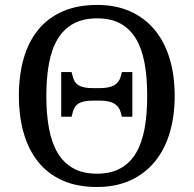

<svg xmlns="http://www.w3.org/2000/svg" viewBox="-20 -745 782 775"><path d="M269 -454.1 273.9 -435.1Q276.9 -424.3 282 -415.8Q287.1 -407.2 296.1 -401.4Q305.2 -395.5 319.8 -392.3Q334.5 -389.2 356.9 -389.2H381.8Q421.9 -389.2 441.7 -401.6Q461.4 -414.1 466.8 -435.1L472.2 -454.1H514.2V-273.9H472.2L466.8 -293Q461.4 -314 441.7 -326.4Q421.9 -338.9 381.8 -338.9H356.9Q334.5 -338.9 319.8 -335.7Q305.2 -332.5 296.1 -326.7Q287.1 -320.8 282 -312.3Q276.9 -303.7 273.9 -293L269 -273.9H227.1V-454.1ZM685.1 -357.9Q685.1 -275.4 664.6 -207.5Q644 -139.6 604 -91.3Q564 -43 505.4 -16.6Q446.8 9.8 371.1 9.8Q291.5 9.8 232.4 -16.6Q173.3 -43 134.3 -91.3Q95.2 -139.6 75.7 -207.8Q56.2 -275.9 56.2 -358.9Q56.2 -441.9 75.7 -509.5Q95.2 -577.1 134.3 -625Q173.3 -672.9 232.9 -699Q292.5 -725.1 372.1 -725.1Q447.8 -725.1 505.9 -699Q564 -672.9 604 -624.8Q644 -576.7 664.6 -509Q685.1 -441.4 685.1 -357.9ZM167 -357.9Q167 -283.7 178 -225.3Q189 -167 213.4 -126.7Q237.8 -86.4 276.6 -65.2Q315.4 -43.9 371.1 -43.9Q426.8 -43.9 465.6 -65.2Q504.4 -86.4 528.6 -126.7Q552.7 -167 563.5 -225.3Q574.2 -283.7 574.2 -357.9Q574.2 -432.1 563.5 -490.5Q552.7 -548.8 528.6 -588.9Q504.4 -628.9 466.1 -649.9Q427.7 -670.9 372.1 -670.9Q316.4 -670.9 277.3 -649.9Q238.3 -628.9 213.6 -588.9Q189 -548.8 178 -490.5Q167 -432.1 167 -357.9Z"/></svg>

Font: Droid Serif
Style: Regular
Weight: 400
Designer: Monotype Design team
Foundry: Monotype Imaging Inc.
Version: Version 1.03